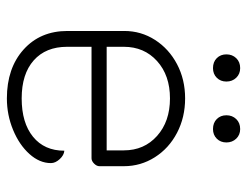

<svg xmlns="http://www.w3.org/2000/svg" viewBox="-100 -609 718 558"><g transform="rotate(90 259.0 -330.0)"><path d="M70 -167V-332Q70 -381 96 -421.5Q122 -462 166.5 -485.5Q211 -509 266 -509Q321 -509 366 -485.5Q411 -462 437 -421Q463 -380 463 -331V-260Q463 -252 455.5 -244.5Q448 -237 440 -237H116V-166Q116 -104 155.5 -69Q195 -34 266 -34Q337 -34 377.5 -67Q418 -100 418 -158Q431 -157 442.5 -144.5Q454 -132 454 -119Q454 -86 427.5 -56.5Q401 -27 357.5 -9Q314 9 266 9Q178 9 124 -39.5Q70 -88 70 -167ZM417 -281V-331Q417 -390 375 -427.5Q333 -465 266 -465Q199 -465 157.5 -427.5Q116 -390 116 -331V-281ZM138 -629Q138 -646 149 -657.5Q160 -669 178 -669Q195 -669 206 -657.5Q217 -646 217 -629Q217 -612 206 -601Q195 -590 178 -590Q160 -590 149 -601Q138 -612 138 -629ZM315 -629Q315 -646 326 -657.5Q337 -669 355 -669Q372 -669 383 -657.5Q394 -646 394 -629Q394 -612 383 -601Q372 -590 355 -590Q337 -590 326 -601Q315 -612 315 -629Z"/></g></svg>

Font: K2D Thin
Style: Regular
Weight: 100
Designer: Katatrad Aksorn Co.,Ltd.
Foundry: Cadson Demak Co.,Ltd.
Version: Version 1.000; ttfautohint (v1.6)